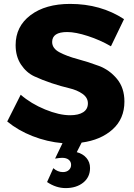

<svg xmlns="http://www.w3.org/2000/svg" viewBox="-20 -728 684 983"><path d="M17 -106 86 -243Q139 -197 211 -167.5Q283 -138 339 -138Q382 -138 406 -153.5Q430 -169 430 -199Q430 -228 402.5 -247.5Q375 -267 334 -276.5Q293 -286 245 -302Q197 -318 156 -337Q115 -356 87.5 -397.5Q60 -439 60 -497Q60 -593 136.5 -650.5Q213 -708 339 -708Q496 -708 615 -630L548 -491Q493 -523 430 -543.5Q367 -564 324 -564Q247 -564 247 -513Q247 -480 285 -460Q323 -440 377.5 -425.5Q432 -411 486.5 -390.5Q541 -370 579 -324Q617 -278 617 -208Q617 -120 556.5 -65.5Q496 -11 398 2L373 51Q404 59 422.5 80.5Q441 102 441 132Q441 179 406 207Q371 235 316 235Q267 235 221 204L253 133Q275 153 302 153Q321 153 332.5 142.5Q344 132 344 116Q344 100 332 90Q320 80 298 80Q286 80 262 84L300 5Q221 -2 147 -31Q73 -60 17 -106Z"/></svg>

Font: Trueno
Style: Bd
Weight: 700
Designer: Julieta Ulanovsky
Foundry: Julieta Ulanovsky
Version: Version 3.001b